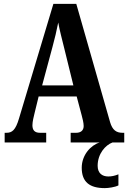

<svg xmlns="http://www.w3.org/2000/svg" viewBox="-20 -734 660 989"><path d="M4 0H218V-50H186C157 -50 147 -65 147 -89C147 -107 154 -135 158 -151L179 -237H375L401 -139C405 -124 411 -101 411 -85C411 -61 395 -50 372 -50H344V0H493C447 14 401 65 401 130C401 204 442 235 520 235C538 235 573 230 590 221V164C570 172 554 175 538 175C506 175 483 158 483 120C483 57 524 13 559 0H620V-50H611C579 -50 559 -64 547 -105L373 -714H255L78 -124C60 -63 42 -50 13 -50H4ZM197 -294 250 -491C262 -534 272 -578 280 -618C287 -578 299 -534 311 -485L358 -294Z"/></svg>

Font: Noto Serif Devanagari ExtraCondensed
Style: Bold
Weight: 700
Width: 2
Designer: Universal Thirst, Indian Type Foundry and the Monotype Design Team
Foundry: Monotype Imaging Inc.
Version: Version 2.004